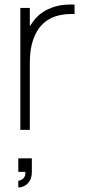

<svg xmlns="http://www.w3.org/2000/svg" viewBox="-20 -575 375 850"><path d="M310 -512.5Q306 -513 302 -513Q298 -513 294 -513Q256.5 -513 223.5 -502Q190.5 -491 165.8 -465.5Q141 -440 126.5 -398.5Q112 -357 112 -296V0H70V-540H112V-458.5Q121 -473.5 135 -490.5Q149 -507.5 170.5 -521.8Q192 -536 222.5 -545.5Q253 -555 294 -555Q298 -555 302 -555Q306 -555 310 -554.5ZM61 225Q67 225 75 221Q83 217 87.8 209.2Q92.5 201.5 92.5 192Q92.5 189 92 186H61V126H121V186Q121 210 111.5 225.5Q102 241 88.2 248Q74.5 255 61 255Z"/></svg>

Font: Vela Sans ExtLt
Style: Regular
Weight: 200
Designer: Principal design: Mikhail Sharanda - project Manrope.
Design modification: Ravid Balaliev
Foundry: Mikhail Sharanda
Version: Version 1.001